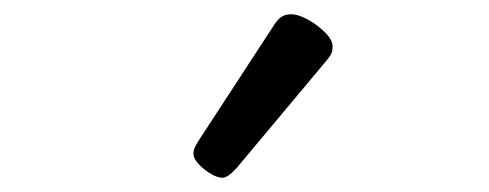

<svg xmlns="http://www.w3.org/2000/svg" viewBox="-20 -859 685 269"><path d="M292 -610Q281 -610 266 -622Q251 -634 251 -644Q251 -647 252 -650Q253 -653 257 -660L364 -824Q369 -832 374.5 -835.5Q380 -839 388 -839Q398 -839 411.5 -831.5Q425 -824 435.5 -813.5Q446 -803 446 -794Q446 -787 443.5 -782.5Q441 -778 434 -770L311 -623Q299 -610 292 -610Z"/></svg>

Font: Playwrite PT
Style: Regular
Weight: 400
Designer: Veronika Burian, José Scaglione
Foundry: TypeTogether
Version: Version 1.002